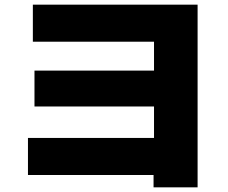

<svg xmlns="http://www.w3.org/2000/svg" viewBox="-20 -739 980 824"><path d="M828 65H639V12H100V-147H641V-282H128V-436H641V-560H121V-719H828Z"/></svg>

Font: OA Gothic ExtraBold
Style: Regular
Weight: 800
Designer: Choi Chi-young, Lee Jaesang, Lee Juhyun, Han Dohee
Foundry: DDUNGSANG CORP.
Version: Version 1.000;Build 20210203